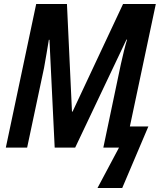

<svg xmlns="http://www.w3.org/2000/svg" viewBox="-20 -734 808 955"><path d="M465 201 572 0H494L581 -414Q588 -446 596.5 -480.5Q605 -515 612 -537H609L354 0H252L226 -536H223Q218 -506 211.5 -467.5Q205 -429 199 -396L115 0H9L160 -714H313L338 -179H341L592 -714H755L626 -105H718L588 201Z"/></svg>

Font: Noto Sans Condensed SemiBold
Style: Italic
Weight: 600
Width: 3
Italic angle: -12°
Designer: Monotype Design Team
Foundry: Monotype Imaging Inc.
Version: Version 2.013; ttfautohint (v1.8.4.7-5d5b)